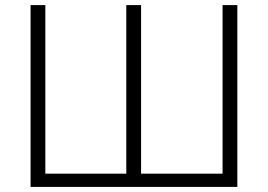

<svg xmlns="http://www.w3.org/2000/svg" viewBox="-20 -734 1052 754"><path d="M912 0H100V-714H158V-52H476V-714H534V-52H854V-714H912Z"/></svg>

Font: BC Sans Light
Style: Regular
Weight: 300
Designer: Monotype Design Team
Foundry: Monotype Imaging Inc.
Version: Version 2.000;GOOG;noto-source:20170915:90ef993387c0